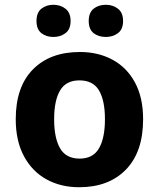

<svg xmlns="http://www.w3.org/2000/svg" viewBox="-20 -775 667 805"><path d="M580 -275Q580 -138 508 -64Q436 10 312 10Q235 10 175 -23Q115 -56 80.5 -120Q46 -184 46 -275Q46 -411 118 -484Q190 -557 315 -557Q392 -557 452 -524.5Q512 -492 546 -429Q580 -366 580 -275ZM207 -275Q207 -196 232 -153Q257 -110 314 -110Q370 -110 395 -153Q420 -196 420 -275Q420 -354 395 -396Q370 -438 313 -438Q257 -438 232 -396Q207 -354 207 -275ZM133 -687Q133 -722 153.5 -738.5Q174 -755 204 -755Q233 -755 254.5 -738.5Q276 -722 276 -687Q276 -652 254.5 -636Q233 -620 204 -620Q174 -620 153.5 -636Q133 -652 133 -687ZM352 -687Q352 -722 372.5 -738.5Q393 -755 424 -755Q453 -755 474.5 -738.5Q496 -722 496 -687Q496 -652 474.5 -636Q453 -620 424 -620Q393 -620 372.5 -636Q352 -652 352 -687Z"/></svg>

Font: Noto Sans Oriya
Style: Bold
Weight: 700
Designer: Amélie Bonet and Sol Matas
Foundry: Google LLC
Version: Version 2.006; ttfautohint (v1.8.4.7-5d5b)